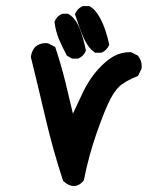

<svg xmlns="http://www.w3.org/2000/svg" viewBox="-20 -607 540 635"><path d="M130.9 -464.4Q133.8 -464.4 138.7 -463.9L162.6 -451.7Q183.1 -389.6 196.5 -334.7Q210 -279.8 221.2 -231Q236.8 -265.1 253.9 -300.8Q278.8 -352.5 314 -387.7Q337.9 -411.6 357.9 -421.9Q381.8 -434.6 411.1 -434.6H413.1L435.5 -423.3L436.5 -421.9Q448.7 -408.2 448.7 -387.7Q448.7 -384.8 448.2 -379.9L436.5 -356Q391.6 -337.9 373 -319.3Q358.4 -304.7 344.7 -278.8Q326.7 -244.1 299.8 -167.5Q272.9 -90.8 257.3 -10.3L252.4 -4.9Q239.3 8.3 224.1 8.3Q207.5 8.3 189.9 -7.8L188.5 -9.3Q154.8 -112.3 131.1 -213.9Q107.4 -315.4 82 -418.5Q84.5 -438 96.2 -451.7Q110.4 -464.4 130.9 -464.4ZM186 -561.5H205.1Q213.9 -556.2 220.2 -550.3Q233.4 -537.1 242.7 -514.6Q255.4 -483.9 264.2 -439.5L263.2 -437.5Q255.9 -420.9 239.3 -413.6L237.8 -413.1H218.8L201.2 -422.9Q186.5 -450.7 175.3 -476.6Q164.1 -502.9 160.2 -535.2Q164.6 -545.4 170.4 -551.3Q176.3 -557.1 186 -561.5ZM254.4 -586.9H275.4Q284.2 -582 290.5 -575.7Q302.7 -563.5 314 -541.5Q330.6 -509.3 341.3 -459L340.3 -457Q333 -440.4 316.4 -433.1L314.9 -432.6H294.4Q287.1 -438 281.7 -442.9Q267.6 -457.5 256.3 -482.4Q242.7 -513.7 228 -560.1L229 -562.5Q236.3 -579.1 252.9 -586.4Z"/></svg>

Font: Bakudai
Style: Bold
Weight: 700
Version: Version 1.48